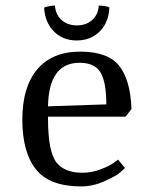

<svg xmlns="http://www.w3.org/2000/svg" viewBox="-20 -661 528 688"><path d="M152 -243V-238Q152 -116 183 -78Q212 -42 275 -42Q308 -42 340 -54Q372 -66 388 -78L403 -89L428 -59Q421 -52 408 -41Q395 -30 354 -11.5Q313 7 271 7Q157 7 108.5 -54.5Q60 -116 60 -232.5Q60 -349 113.5 -412.5Q167 -476 267.5 -476Q368 -476 408 -424Q448 -372 451 -270L430 -243ZM265 -436Q155 -436 152 -280L361 -287Q361 -366 340.5 -401Q320 -436 265 -436ZM138 -634Q159 -641 177 -641Q179 -609 200.5 -589.5Q222 -570 255.5 -570Q289 -570 310.5 -589.5Q332 -609 334 -641Q356 -641 372 -635Q370 -581 337.5 -548.5Q305 -516 255 -516Q205 -516 173 -548.5Q141 -581 138 -634Z"/></svg>

Font: Caladea
Style: Regular
Weight: 400
Designer: Carolina Giovagnoli and Andres Torresi
Foundry: Carolina Giovagnoli and Andres Torresi
Version: Version 1.002